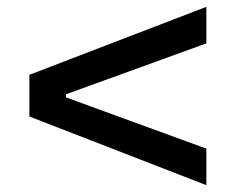

<svg xmlns="http://www.w3.org/2000/svg" viewBox="-20 -642 700 562"><path d="M584 -622V-515L173 -366V-357L584 -207V-100L66 -301V-423Z"/></svg>

Font: Mona Sans SemiExpanded Medium
Style: Regular
Weight: 500
Width: 6
Designer: Deni Anggara
Foundry: GitHub
Version: Version 2.000